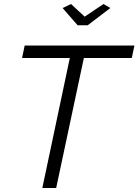

<svg xmlns="http://www.w3.org/2000/svg" viewBox="-20 -937 690 957"><path d="M292 -897 334 -917 402 -854 496 -917 530 -897 417 -811H367ZM328 -648H90L103 -710H650L637 -648H398L260 0H191Z"/></svg>

Font: Raleway-v4020
Style: Italic
Weight: 400
Italic angle: -12°
Designer: Matt McInerney, Pablo Impallari, Rodrigo Fuenzalida
Foundry: Matt McInerney, Pablo Impallari, Rodrigo Fuenzalida
Version: Version 4.020;PS 004.020;hotconv 1.0.88;makeotf.lib2.5.64775